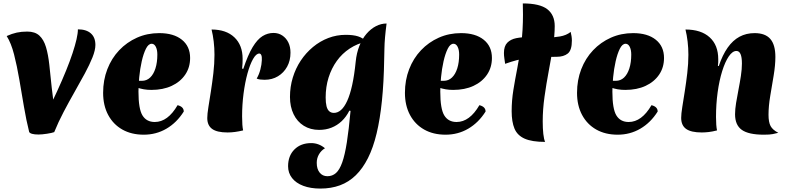

<svg xmlns="http://www.w3.org/2000/svg" viewBox="-20 -770 4596 1119"><path d="M296 0Q283 5 253.5 9.5Q224 14 204 14Q181 14 167 10Q153 6 150 -1Q133 -69 119.5 -148.5Q106 -228 92.5 -307Q79 -386 62 -452.5Q45 -519 19 -560Q50 -574 77.5 -580Q105 -586 139 -586Q184 -586 209.5 -562.5Q235 -539 248 -495.5Q261 -452 267.5 -392Q274 -332 281.5 -259Q289 -186 304 -103H248Q284 -175 313.5 -239.5Q343 -304 365.5 -359.5Q388 -415 403 -460.5Q418 -506 426 -541Q434 -576 434 -599Q483 -599 509.5 -575.5Q536 -552 536 -508Q536 -478 519 -435.5Q502 -393 474.5 -342Q447 -291 414.5 -234Q382 -177 351 -118Q320 -59 296 0Z M818 15Q746 15 693 -15Q640 -45 610.5 -100Q581 -155 581 -229Q581 -303 605.5 -366.5Q630 -430 674.5 -477Q719 -524 778.5 -550.5Q838 -577 908 -577Q992 -577 1040 -538.5Q1088 -500 1088 -432Q1088 -377 1059.5 -335Q1031 -293 980.5 -269.5Q930 -246 862 -246Q839 -246 818.5 -249.5Q798 -253 778 -260L781 -299H807Q835 -299 855 -318Q875 -337 886 -371.5Q897 -406 897 -452Q897 -480 888 -497.5Q879 -515 864 -515Q845 -515 830.5 -486Q816 -457 806 -412.5Q796 -368 791.5 -320.5Q787 -273 787 -236Q787 -135 810.5 -97Q834 -59 882 -59Q958 -59 1015 -157Q1051 -148 1051 -120Q1010 -55 950 -20Q890 15 818 15Z M1398 -369Q1425 -450 1452.5 -495.5Q1480 -541 1510 -559.5Q1540 -578 1574 -578Q1603 -578 1625.5 -563Q1648 -548 1660.5 -522.5Q1673 -497 1673 -463Q1673 -417 1653.5 -381.5Q1634 -346 1600 -325.5Q1566 -305 1522 -305Q1508 -305 1496.5 -306.5Q1485 -308 1476 -312Q1490 -336 1497.5 -365Q1505 -394 1506 -419Q1507 -439 1503 -448.5Q1499 -458 1491 -458Q1473 -458 1455 -426.5Q1437 -395 1422.5 -342.5Q1408 -290 1399.5 -225Q1391 -160 1391 -92Q1391 -64 1392.5 -43.5Q1394 -23 1397 -10Q1372 -4 1350 -1Q1328 2 1306 2Q1245 2 1216.5 -18.5Q1188 -39 1188 -82Q1188 -105 1194.5 -145.5Q1201 -186 1209 -237Q1217 -288 1223.5 -343.5Q1230 -399 1230 -451Q1230 -490 1225.5 -528Q1221 -566 1213 -598Q1298 -598 1346 -552.5Q1394 -507 1394 -427Q1394 -416 1393.5 -401Q1393 -386 1391 -370Z M2016 -125Q1998 -89 1971.5 -64Q1945 -39 1912 -26Q1879 -13 1840 -13Q1789 -13 1750.5 -37Q1712 -61 1691 -104.5Q1670 -148 1670 -205Q1670 -264 1686.5 -318Q1703 -372 1733 -417Q1763 -462 1804 -496Q1845 -530 1893.5 -548.5Q1942 -567 1995 -567Q2039 -567 2067 -558Q2095 -549 2116 -528Q2062 -516 2018 -487Q1974 -458 1943 -415Q1912 -372 1895 -318Q1878 -264 1878 -202Q1878 -171 1883 -151Q1888 -131 1899 -121.5Q1910 -112 1926 -112Q1948 -112 1967.5 -129Q1987 -146 2003.5 -182Q2020 -218 2032.5 -274.5Q2045 -331 2053 -410Q2058 -461 2074.5 -502.5Q2091 -544 2116 -573Q2141 -602 2171 -617.5Q2201 -633 2233 -633Q2227 -587 2224 -552.5Q2221 -518 2220.5 -487.5Q2220 -457 2219 -423Q2217 -291 2206 -183.5Q2195 -76 2175 7.5Q2155 91 2124.5 151.5Q2094 212 2053.5 251.5Q2013 291 1961.5 310Q1910 329 1847 329Q1790 329 1747.5 313Q1705 297 1682 267.5Q1659 238 1659 199Q1659 138 1696 101Q1733 64 1794 64Q1816 64 1836 71.5Q1856 79 1874 94Q1852 107 1839 129.5Q1826 152 1826 179Q1826 215 1843 236Q1860 257 1888 257Q1917 257 1938 238.5Q1959 220 1974.5 176.5Q1990 133 2001.5 59.5Q2013 -14 2023 -124Z M2577 15Q2505 15 2452 -15Q2399 -45 2369.5 -100Q2340 -155 2340 -229Q2340 -303 2364.5 -366.5Q2389 -430 2433.5 -477Q2478 -524 2537.5 -550.5Q2597 -577 2667 -577Q2751 -577 2799 -538.5Q2847 -500 2847 -432Q2847 -377 2818.5 -335Q2790 -293 2739.5 -269.5Q2689 -246 2621 -246Q2598 -246 2577.5 -249.5Q2557 -253 2537 -260L2540 -299H2566Q2594 -299 2614 -318Q2634 -337 2645 -371.5Q2656 -406 2656 -452Q2656 -480 2647 -497.5Q2638 -515 2623 -515Q2604 -515 2589.5 -486Q2575 -457 2565 -412.5Q2555 -368 2550.5 -320.5Q2546 -273 2546 -236Q2546 -135 2569.5 -97Q2593 -59 2641 -59Q2717 -59 2774 -157Q2810 -148 2810 -120Q2769 -55 2709 -20Q2649 15 2577 15Z M3143 -63Q3143 -21 3146.5 10.5Q3150 42 3157 57Q3080 57 3037.5 38Q2995 19 2978.5 -20.5Q2962 -60 2962 -122Q2962 -184 2972 -245.5Q2982 -307 2995 -373.5Q3008 -440 3018 -516.5Q3028 -593 3028 -685Q3028 -701 3027.5 -717.5Q3027 -734 3027 -750Q3126 -750 3169.5 -716.5Q3213 -683 3213 -618Q3213 -564 3202.5 -497Q3192 -430 3178 -355.5Q3164 -281 3153.5 -206.5Q3143 -132 3143 -63ZM3306 -584Q3309 -572 3311 -559Q3313 -546 3313 -534Q3313 -477 3289 -458Q3265 -439 3225 -439Q3169 -439 3128 -437.5Q3087 -436 3054.5 -431.5Q3022 -427 2991 -419Q2960 -411 2924 -398Q2922 -413 2919.5 -429.5Q2917 -446 2917 -461Q2917 -501 2936.5 -521Q2956 -541 2988.5 -547.5Q3021 -554 3061 -554Q3087 -554 3114 -552.5Q3141 -551 3166 -551Q3206 -551 3243.5 -557.5Q3281 -564 3306 -584Z M3580 15Q3508 15 3455 -15Q3402 -45 3372.5 -100Q3343 -155 3343 -229Q3343 -303 3367.5 -366.5Q3392 -430 3436.5 -477Q3481 -524 3540.5 -550.5Q3600 -577 3670 -577Q3754 -577 3802 -538.5Q3850 -500 3850 -432Q3850 -377 3821.5 -335Q3793 -293 3742.5 -269.5Q3692 -246 3624 -246Q3601 -246 3580.5 -249.5Q3560 -253 3540 -260L3543 -299H3569Q3597 -299 3617 -318Q3637 -337 3648 -371.5Q3659 -406 3659 -452Q3659 -480 3650 -497.5Q3641 -515 3626 -515Q3607 -515 3592.5 -486Q3578 -457 3568 -412.5Q3558 -368 3553.5 -320.5Q3549 -273 3549 -236Q3549 -135 3572.5 -97Q3596 -59 3644 -59Q3720 -59 3777 -157Q3813 -148 3813 -120Q3772 -55 3712 -20Q3652 15 3580 15Z M4169 -385Q4191 -450 4221 -492.5Q4251 -535 4290 -556Q4329 -577 4378 -577Q4440 -577 4469.5 -543Q4499 -509 4499 -438Q4499 -390 4489 -330Q4479 -270 4469 -210.5Q4459 -151 4459 -101Q4459 -58 4471 -35.5Q4483 -13 4516 4Q4500 8 4483.5 11.5Q4467 15 4432 15Q4343 15 4303.5 -13Q4264 -41 4264 -104Q4264 -133 4270 -170Q4276 -207 4284 -247.5Q4292 -288 4298 -327.5Q4304 -367 4304 -400Q4304 -473 4272 -473Q4249 -473 4227.5 -441.5Q4206 -410 4189 -355.5Q4172 -301 4162.5 -232Q4153 -163 4153 -88Q4153 -63 4154.5 -43Q4156 -23 4159 -10Q4132 -3 4110.5 -0.5Q4089 2 4070 2Q4008 2 3979 -18.5Q3950 -39 3950 -83Q3950 -106 3956.5 -146.5Q3963 -187 3971 -238Q3979 -289 3985.5 -344Q3992 -399 3992 -451Q3992 -490 3987.5 -528Q3983 -566 3975 -598Q4066 -598 4116 -552.5Q4166 -507 4166 -425Q4166 -416 4166 -408Q4166 -400 4164 -386Z"/></svg>

Font: Merienda Black
Style: Regular
Weight: 900
Designer: Eduardo Rodriguez Tunni
Foundry: Eduardo Rodriguez Tunni
Version: Version 2.001